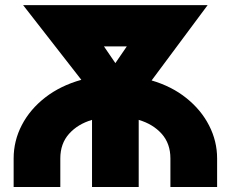

<svg xmlns="http://www.w3.org/2000/svg" viewBox="-20 -743 917 763"><path d="M345.7 0V-266.6Q289.1 -250 254.4 -211.2Q219.7 -172.4 219.7 -113.3V0H34.2V-113.3Q34.2 -183.6 66.9 -246.3Q99.6 -309.1 160.2 -356Q220.7 -402.8 303.2 -425.8L71.8 -722.7H805.2L582.5 -423.3Q662.6 -399.9 720.9 -353Q779.3 -306.2 811 -244.1Q842.8 -182.1 842.8 -113.3V0H657.2V-113.3Q657.2 -172.4 622.6 -211.2Q587.9 -250 531.2 -266.6V0ZM438.5 -492.2 483.9 -558.6H393.1Z"/></svg>

Font: Giphurs Black
Style: Regular
Weight: 900
Version: Version 0.920; ttfautohint (v1.8.4.7-5d5b)